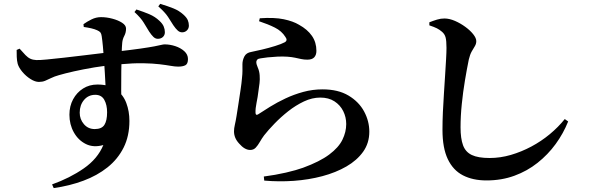

<svg xmlns="http://www.w3.org/2000/svg" viewBox="-20 -877 3040 986"><path d="M790.3 -677.7Q777.9 -677.7 767.7 -687.6Q757.4 -697.5 745.8 -715.1Q732.7 -736.3 718.1 -760.6Q703.5 -785 670.6 -815.2L680.5 -828.3Q716.9 -816.7 746.8 -804Q776.6 -791.3 798.4 -770.4Q814.8 -755.4 820.7 -740.9Q826.7 -726.4 826.7 -711.6Q826.7 -696.7 816.7 -687.2Q806.6 -677.7 790.3 -677.7ZM247.4 70Q339.1 37.2 410.3 -12.2Q481.5 -61.6 510.7 -132.2Q460.5 -117.9 421.3 -137.2Q382.1 -156.5 359.3 -197.1Q336.5 -237.6 336.5 -287.9Q336.5 -332.1 355.4 -367.1Q374.3 -402.1 406.7 -422.5Q439 -442.9 480 -442.9Q540.8 -442.9 576.7 -416.7Q612.7 -390.5 628.6 -348.1Q644.6 -305.8 644.6 -256Q644.6 -178.6 614.9 -119.2Q585.2 -59.9 532.2 -17.6Q479.2 24.7 408.4 51Q337.7 77.4 255.8 88.9ZM466.5 -214.2Q502.3 -214.2 516.1 -235.7Q530 -257.2 530 -300.5Q530 -338.2 515.7 -364.1Q501.4 -390.1 469.4 -390.1Q434 -390.1 411.7 -363.9Q389.3 -337.6 389.3 -298.2Q389.3 -264.6 410.9 -239.4Q432.5 -214.2 466.5 -214.2ZM179.8 -456.3Q160.4 -456.3 137.1 -470.9Q113.7 -485.6 95.3 -507.3Q77 -529 71 -548.8Q66.7 -565.6 66 -585Q65.3 -604.4 65.5 -620.5L80.7 -627.1Q98.5 -607 110.9 -594Q123.3 -581.1 136.3 -575.2Q149.3 -569.3 166.3 -568.6Q182.4 -567.8 220.6 -571.5Q258.8 -575.1 308.9 -580.8Q359 -586.4 410.4 -592.7Q461.7 -598.9 505.6 -604.2Q549.6 -609.5 574.4 -611.7Q654.1 -620.7 701.3 -627.5Q748.4 -634.3 773.4 -639.1Q798.4 -644 808.8 -646.6Q819.3 -649.1 825.3 -649.1Q852.5 -649.1 880.1 -640.1Q907.6 -631.1 926.5 -614.1Q945.3 -597.1 945.3 -573.8Q945.3 -548.8 931.7 -541.8Q918.1 -534.9 895.4 -534.9Q878.8 -534.9 855.8 -539Q832.8 -543.1 799.1 -547.1Q765.3 -551.2 715.2 -552.2Q665.1 -553.2 593.1 -546.6Q525.4 -541.2 465.7 -531.1Q406.1 -521 359.5 -510.5Q313 -500 282.6 -491Q259.1 -484.5 242.3 -476.1Q225.5 -467.7 211.5 -462Q197.6 -456.3 179.8 -456.3ZM523 -404.4Q523 -415.8 521.7 -442Q520.5 -468.2 518.4 -502.1Q516.3 -536 513.9 -571.7Q511.4 -607.5 508.4 -639Q505.5 -670.6 502.3 -690.9Q500.6 -704 495.7 -710.3Q490.8 -716.5 478.8 -721.7Q466.6 -727.3 448.8 -731.5Q431 -735.6 410.2 -738.5L408.6 -752.8Q426.5 -765.8 450 -777.4Q473.5 -789 498.6 -789Q527.2 -789 556.9 -781.1Q586.6 -773.3 606.9 -760.2Q627.3 -747 627.3 -730.2Q627.3 -709.8 618.4 -692.9Q609.4 -676 607.7 -657.5Q605.9 -639.5 604.7 -600.7Q603.5 -561.9 602.9 -512.7Q602.3 -463.5 602.4 -414.1Q602.6 -364.7 603.6 -326.5ZM915.1 -711Q902.9 -711 892.6 -720.3Q882.2 -729.6 870.3 -747.1Q858.4 -766.4 842.8 -790.3Q827.1 -814.2 793 -844.1L802.6 -857.3Q841.7 -845.5 870.7 -833.9Q899.6 -822.4 922.5 -801.5Q938.8 -786.7 944.4 -773.4Q950 -760.1 950 -745.4Q950 -730.7 940 -720.9Q930 -711 915.1 -711Z M1334.8 29.5Q1393.8 21.9 1448.2 9.4Q1502.5 -3.2 1536.5 -15.6Q1622.8 -47.3 1670.9 -83.5Q1719.1 -119.6 1738.5 -159.4Q1758 -199.2 1758 -240Q1758 -275.6 1742.5 -306.6Q1727.1 -337.5 1697.4 -356.7Q1667.8 -375.9 1624.8 -375.9Q1582.8 -375.9 1540.7 -356Q1498.6 -336 1460.1 -305.7Q1421.7 -275.4 1389.7 -242.2Q1357.6 -209.1 1336.3 -181.8Q1324 -165.1 1314.1 -147.7Q1304.2 -130.3 1293.1 -118.6Q1282 -106.9 1264.8 -106.9Q1236.5 -106.9 1208.2 -139.6Q1194.6 -154.2 1188.1 -169.9Q1181.7 -185.5 1181.7 -202.7Q1181.7 -217.4 1186 -235.9Q1190.4 -254.5 1195 -283.1Q1199 -306.6 1204.4 -343Q1209.9 -379.3 1215.4 -415.9Q1220.9 -452.4 1222.7 -476Q1225.1 -497.8 1225.1 -512.9Q1225 -528.1 1225 -547.4Q1225 -567.3 1234.8 -586.9Q1244.7 -606.4 1271.3 -610.5Q1293.5 -614.9 1327 -622.8Q1360.4 -630.7 1392.9 -640.8Q1425.4 -650.9 1442 -659.8Q1459 -669.2 1445.7 -687.2Q1426.7 -717.7 1391.7 -735.2Q1356.6 -752.8 1310.4 -768L1314 -783.2Q1388.6 -788.3 1437 -778.2Q1485.5 -768.1 1515.6 -749.8Q1559 -725.9 1581.9 -692.8Q1604.9 -659.7 1604.9 -615.9Q1604.9 -594.9 1593.9 -582.8Q1582.9 -570.6 1558.2 -570.6Q1541.4 -570.6 1526.5 -573.8Q1511.6 -577 1495.2 -580.6Q1478.9 -584.1 1456.2 -585.8Q1432.7 -587.4 1405.2 -586.2Q1377.8 -584.9 1354.6 -582.4Q1331.4 -579.9 1318.4 -577.4Q1305.2 -575.9 1300.7 -570.1Q1296.2 -564.4 1296.2 -558.6Q1296.2 -547.2 1304.1 -529.4Q1312.1 -511.5 1313.5 -490Q1315 -468.6 1312.8 -450.3Q1310.6 -431.9 1307 -407.8Q1303.6 -378.4 1297.5 -349.3Q1291.4 -320.2 1292.2 -297.7Q1292.9 -282.1 1305.4 -289.7Q1331.5 -306.9 1367.2 -329Q1402.8 -351.1 1446.1 -371.5Q1489.3 -391.9 1537.4 -405Q1585.5 -418.1 1636.3 -418.1Q1716.6 -418.1 1769.8 -386.2Q1823 -354.4 1849.8 -304.7Q1876.6 -254.9 1876.6 -200.8Q1876.6 -142.3 1845 -97.9Q1813.3 -53.5 1759 -22.1Q1704.6 9.3 1635 27.8Q1565.3 46.2 1488.9 51.7Q1412.5 57.1 1337 50.4Z M2478.4 49.6Q2408.1 49.6 2357.4 23.4Q2306.7 -2.7 2279.5 -60Q2252.3 -117.3 2252.3 -210.2Q2252.3 -253.1 2254.4 -301.5Q2256.6 -349.8 2259.9 -398.5Q2263.1 -447.2 2265.9 -492Q2268.7 -536.7 2270.8 -572.7Q2272.9 -608.7 2272.9 -631Q2272.9 -667.4 2268.3 -684.8Q2263.7 -702.2 2249.9 -713.8Q2237.5 -724.6 2223.7 -731.6Q2210 -738.5 2184.9 -746.8V-762.5Q2204.9 -770.4 2224.5 -776.4Q2244.2 -782.3 2263.2 -782.1Q2288.4 -781.8 2316.6 -769.6Q2344.8 -757.3 2369.6 -739.1Q2394.5 -721 2410.2 -701.2Q2425.9 -681.5 2425.9 -665.9Q2425.9 -651.8 2418.5 -639.8Q2411 -627.8 2402.4 -612.6Q2393.7 -597.3 2387.5 -571.4Q2377.6 -523 2367.7 -464Q2357.8 -404.9 2351.5 -342.9Q2345.1 -280.9 2345.1 -222.7Q2345.1 -166.2 2357.8 -131.3Q2370.5 -96.4 2403 -81Q2435.5 -65.6 2494.3 -65.6Q2549.2 -65.6 2603.4 -81.4Q2657.7 -97.3 2708.6 -124.4Q2759.5 -151.5 2803.4 -187.9Q2847.3 -224.4 2880.3 -265.6L2897.7 -253.2Q2873.1 -191.6 2833.4 -137.2Q2793.7 -82.8 2740.5 -40.7Q2687.4 1.5 2621.6 25.5Q2555.8 49.6 2478.4 49.6Z"/></svg>

Font: Noto Serif HK ExtraLight
Style: Regular
Weight: 200
Designer: Ryoko NISHIZUKA 西塚涼子 (kana & ideographs); Frank Grießhammer (Latin, Greek & Cyrillic); Wenlong ZHANG 张文龙 (bopomofo); San
Foundry: Adobe
Version: Version 2.002-H1;hotconv 1.1.0;makeotfexe 2.6.0